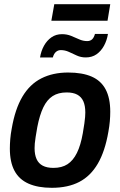

<svg xmlns="http://www.w3.org/2000/svg" viewBox="-20 -884 573 916"><path d="M227 12Q161 12 116 -8Q71 -28 49 -69.5Q27 -111 27 -175Q27 -196 29 -220.5Q31 -245 36 -271Q52 -364 87 -423Q122 -482 177 -510Q232 -538 305 -538Q373 -538 417.5 -518.5Q462 -499 484 -457.5Q506 -416 506 -351Q506 -330 504 -306Q502 -282 497 -255Q481 -162 446.5 -103Q412 -44 358 -16Q304 12 227 12ZM235 -83Q275 -83 302 -100.5Q329 -118 347 -154.5Q365 -191 375 -248Q380 -277 382.5 -295Q385 -313 386 -325.5Q387 -338 387 -347Q387 -380 377.5 -401Q368 -422 348.5 -432.5Q329 -443 298 -443Q258 -443 231 -425.5Q204 -408 186.5 -371.5Q169 -335 158 -278Q153 -249 150 -230.5Q147 -212 146 -199.5Q145 -187 145 -177Q145 -146 154.5 -125Q164 -104 184 -93.5Q204 -83 235 -83ZM171 -610Q176 -641 190 -666Q204 -691 225.5 -706Q247 -721 276 -721Q299 -721 319 -713Q339 -705 357.5 -696.5Q376 -688 396 -688Q410 -688 419 -696Q428 -704 433 -722H495Q490 -691 476 -665.5Q462 -640 440.5 -625Q419 -610 389 -610Q366 -610 346.5 -619Q327 -628 308.5 -636.5Q290 -645 270 -645Q257 -645 247 -636.5Q237 -628 232 -610ZM225 -785 239 -864H506L493 -785Z"/></svg>

Font: Archivo SemiCondensed SemiBold
Style: Italic
Weight: 600
Width: 4
Italic angle: -10°
Designer: Hector Gatti
Foundry: Omnibus-Type
Version: Version 2.001